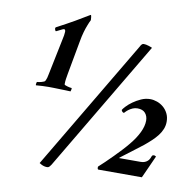

<svg xmlns="http://www.w3.org/2000/svg" viewBox="-87 -860 989 979"><g transform="rotate(10 408.0 -370.5)"><path d="M143.8 -659.1Q140.6 -660.9 138.9 -665.6Q137.3 -670.2 137.3 -673.3Q137.3 -675.8 139.9 -678.9Q191.9 -706.2 231.2 -728.8Q270.6 -751.4 303.7 -771.9H304.4Q306.3 -771.9 307.3 -768.2Q308.3 -764.5 308.6 -759.8Q308.9 -755.2 309.2 -751.1Q309.6 -747.1 309.6 -745.9Q303.1 -733.5 296.6 -716.1Q290.7 -701.8 284.2 -679.5Q277.7 -657.2 272.5 -626.8L241.3 -456.3Q238.7 -442.1 236.8 -429.3Q234.8 -416.6 234.8 -404.9V-400.5Q234.8 -398 240.3 -395.9Q245.9 -393.7 252.4 -391.8Q258.9 -390 264.7 -389Q270.6 -388.1 272.5 -388.1Q273.8 -388.1 273.8 -385.6Q273.8 -383.2 273.2 -379.7Q272.5 -376.3 271.5 -373.5Q270.6 -370.8 270.6 -370.1Q261.5 -370.8 245.9 -371.1Q230.3 -371.4 213 -372Q195.8 -372.6 180.2 -372.9Q164.6 -373.2 155.5 -373.2Q137.3 -373.2 123.7 -372.3Q110 -371.4 91.2 -370.1Q90.5 -370.8 90.5 -374.5Q90.5 -378.8 91.8 -383.5Q93.1 -388.1 95.1 -388.1Q97.7 -388.1 103.8 -389Q110 -390 116.5 -391.8Q123 -393.7 128.2 -395.9Q133.4 -398 134.7 -400.5Q139.3 -409.8 141.9 -418.8Q144.5 -427.8 145.8 -436.5L183.5 -620Q186.7 -634.3 188.7 -646Q190.6 -657.8 190.6 -664.6Q190.6 -677 182.8 -677Q180.9 -677 176.3 -674.9Q171.8 -672.7 165.9 -669.9Q160.1 -667.1 154.2 -664Q148.4 -660.9 143.8 -659.1ZM240 15Q237 20 232 25.5Q227 31 220 31Q205 31 191 24Q185 21 179 17L580 -659Q582 -664 586.5 -668.5Q591 -673 596 -673Q608 -673 623 -668Q638 -663 641 -661ZM780.2 -302.7Q780.2 -282.9 773.1 -264.9Q765.9 -246.9 753.2 -230.5Q740.6 -214 723.7 -198.2Q706.8 -182.4 687.9 -166.9Q664.5 -148.9 643.4 -132.8Q622.3 -116.7 606.3 -104.6Q590.4 -92.5 581 -85.4Q571.6 -78.3 572.2 -78.3H684.7Q697.7 -78.3 706.4 -82Q715.2 -85.7 721.1 -91.3Q726.9 -96.9 730.5 -104Q734.1 -111.1 736 -117.3Q738.6 -122.9 746.4 -122.9Q750.3 -122.9 752.6 -121.3Q754.9 -119.8 757.5 -118.6Q752.3 -106.8 744.1 -88.8Q736 -70.8 727.9 -52.8Q719.8 -34.9 713.3 -20.6Q706.8 -6.3 704.8 -2H479.9Q477.3 -1.4 475.7 -5.7Q474 -10.1 475.3 -16.9Q488.4 -28.7 506.9 -46.3Q525.4 -64 545.2 -84.1Q565.1 -104.3 583.6 -124.1Q602.1 -144 615.1 -160.1Q644.4 -195.4 660.3 -228.6Q676.2 -261.8 676.2 -289.7Q676.2 -313.2 662.9 -328.7Q649.6 -344.2 622.3 -344.2Q609.3 -344.2 597.9 -339.3Q586.5 -334.3 578.1 -328.1Q569.6 -321.9 564.4 -316.3Q559.2 -310.8 557.9 -309.5Q552.7 -309.5 548.8 -313.9Q544.9 -318.2 544.3 -322.5Q546.9 -328.1 559.2 -341.4Q571.6 -354.8 590.1 -368.1Q608.6 -381.4 631.4 -391.7Q654.1 -401.9 678.2 -401.9Q695.7 -401.9 713.9 -395.4Q732.1 -388.9 746.7 -376.5Q761.4 -364.1 770.8 -345.5Q780.2 -326.9 780.2 -302.7Z"/></g></svg>

Font: Vermiglione
Style: Bold Italic
Weight: 700
Italic angle: -11°
Version: Version 1.000